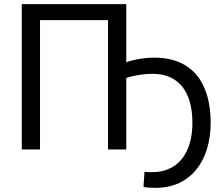

<svg xmlns="http://www.w3.org/2000/svg" viewBox="-20 -717 1062 926"><path d="M589 -697V-417C610 -425 664 -439 724 -439C909 -439 996 -316 996 -125C996 58 900 189 731 189C709 189 684 188 672 184L677 111C683 114 706 113 719 113C743 113 767 109 788 100C860 73 908 -4 908 -125C908 -278 838 -361 717 -361C659 -361 605 -347 589 -341V4H501V-620H173V4H85V-697Z"/></svg>

Font: Repo Regular
Style: Regular
Weight: 400
Designer: Stefan Peev
Foundry: Context Ltd
Version: Version 1.502